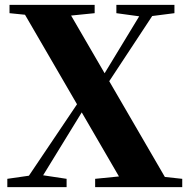

<svg xmlns="http://www.w3.org/2000/svg" viewBox="-20 -767 779 787"><path d="M10 0V-34L121 -50H147L253 -34V0ZM67 0 337 -401 366 -382H360L340 -347L127 0ZM370 0V-34L530 -50H579L727 -34V0ZM402 -395 370 -410H376L395 -444L579 -747H634ZM493 0 59 -747H246L680 0ZM19 -713V-747H368V-713L220 -698H167ZM457 -713V-747H695V-713L586 -699H559Z"/></svg>

Font: Noto Serif TC ExtraLight Black
Style: Regular
Weight: 900
Version: Version 2.003-H1;hotconv 1.1.1;makeotfexe 2.6.0